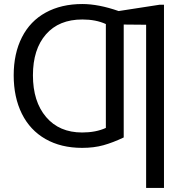

<svg xmlns="http://www.w3.org/2000/svg" viewBox="-20 -718 908 945"><path d="M588.9 -41.5Q535.6 -16.1 489 -3.2Q442.4 9.8 384.3 9.8Q280.3 9.8 204.1 -33.7Q127.9 -77.1 87.6 -158.2Q47.4 -239.3 47.4 -347.2Q47.4 -454.6 87.9 -534.4Q128.4 -614.3 205.1 -656.2Q281.7 -698.2 385.3 -698.2Q464.8 -698.2 564 -663.6L766.1 -694.8H787.1V207H699.2V-596.2L588.9 -597.2ZM501 -599.6Q452.1 -622.1 385.3 -622.1Q270 -622.1 206.1 -548.8Q142.1 -475.6 142.1 -347.2Q142.1 -218.3 206.8 -142.1Q271.5 -65.9 384.3 -65.9Q451.7 -65.9 501 -88.4Z"/></svg>

Font: Arial
Style: Regular
Weight: 400
Designer: Steve Matteson
Foundry: Ascender Corporation
Version: Version 2.00.3